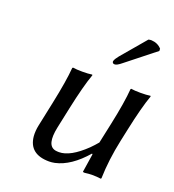

<svg xmlns="http://www.w3.org/2000/svg" viewBox="-126 -772 799 880"><g transform="rotate(20 273.5 -331.5)"><path d="M448.7 -670.9Q455.6 -672.9 462.9 -672.9Q494.1 -671.4 513.2 -649.9L513.7 -639.2L375.5 -529.8Q352.5 -510.7 341.8 -511.2Q331.1 -511.2 330.1 -521Q330.1 -522.9 330.6 -523.9Q334 -535.2 347.7 -551.8ZM384.8 -91.8Q313.5 -9.3 239.3 6.8Q224.6 9.8 211.9 9.8Q114.3 9.8 106.4 -75.2Q104.5 -100.6 110.4 -128.9L135.7 -249Q160.2 -365.2 165 -429.2L168 -432.1Q185.5 -429.2 214.4 -429.2Q243.2 -429.2 261.7 -432.1L263.2 -429.2Q241.2 -368.7 215.8 -249L194.8 -149.9Q175.3 -57.1 221.7 -47.4Q230 -45.9 239.7 -45.9Q294.4 -45.9 367.2 -116.2Q384.8 -133.8 398.9 -150.9L419.9 -249Q444.3 -363.3 449.2 -429.2L451.7 -432.1Q469.2 -429.2 498 -429.2Q526.9 -429.2 545.9 -432.1L547.4 -429.2Q525.4 -368.7 500 -249L487.8 -191.9Q466.3 -91.3 463.9 0L461.4 2.9Q442.4 0 417.5 0Q404.8 0 382.3 2.9Q373.5 2.9 374 0L387.7 -88.9Z"/></g></svg>

Font: Linux Biolinum Slanted O
Style: Slanted
Weight: 400
Designer: Philipp H. Poll
Foundry: Philipp H. Poll
Version: Version 1.0.4